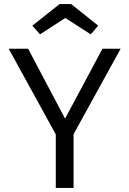

<svg xmlns="http://www.w3.org/2000/svg" viewBox="-20 -930 640 950"><path d="M332 -910H275L140 -803L178 -760L303 -841L429 -760L466 -803ZM344 -266 577 -689H487L302 -343L119 -689H23L256 -265V0H344Z"/></svg>

Font: FiraMono Nerd Font
Style: Regular
Weight: 400
Designer: Carrois Corporate & Edenspiekermann AG
Foundry: Carrois Corporate GbR & Edenspiekermann AG
Version: Version 003.206;Nerd Fonts 3.3.0